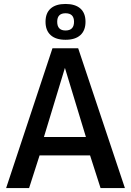

<svg xmlns="http://www.w3.org/2000/svg" viewBox="-20 -950 661 970"><path d="M11 0 245 -706H375L611 0H488L435 -165H180L127 0ZM202 -258H414L308 -607ZM311 -749Q262 -749 236 -772.5Q210 -796 210 -840Q210 -884 236 -907Q262 -930 311 -930Q360 -930 386 -907Q412 -884 412 -840Q412 -796 386 -772.5Q360 -749 311 -749ZM311 -796Q354 -796 354 -840Q354 -883 311 -883Q269 -883 269 -840Q269 -796 311 -796Z"/></svg>

Font: Georama ExtraCondensed Thin Medium
Style: Regular
Weight: 500
Version: Version 1.001